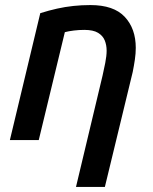

<svg xmlns="http://www.w3.org/2000/svg" viewBox="-20 -553 604 758"><path d="M280 185 385 -255Q390 -276 395.5 -304.5Q401 -333 401 -353Q401 -375 393.5 -393.5Q386 -412 367 -423.5Q348 -435 313 -435Q292 -435 271.5 -432.5Q251 -430 236 -426L133 0H19L139 -501Q174 -512 205.5 -519Q237 -526 269.5 -529.5Q302 -533 337 -533Q429 -533 472.5 -486.5Q516 -440 516 -364Q516 -342 512.5 -318Q509 -294 504 -269L394 185Z"/></svg>

Font: Ubuntu Sans SemiBold
Style: Italic
Weight: 600
Italic angle: -13.5°
Designer: Dalton Maag Ltd
Foundry: Dalton Maag Ltd
Version: Version 1.006